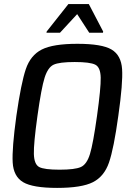

<svg xmlns="http://www.w3.org/2000/svg" viewBox="-20 -910 657 938"><path d="M38 0ZM60 -344Q83 -504 106 -572Q129 -640 184 -668Q239 -696 358 -696Q478 -696 525 -668Q572 -640 576.5 -572Q581 -504 558 -344Q536 -184 512.5 -116Q489 -48 434 -20Q379 8 259 8Q140 8 93 -20Q46 -48 42 -116Q38 -184 60 -344ZM454 -344Q473 -480 472 -530.5Q471 -581 445.5 -594Q420 -607 345 -607Q270 -607 242 -594Q214 -581 198 -530.5Q182 -480 163 -344Q144 -208 145.5 -157.5Q147 -107 171.5 -94Q196 -81 271 -81Q346 -81 375 -94Q404 -107 419.5 -157.5Q435 -208 454 -344ZM207 -750 208 -756 314 -890H414L484 -756L483 -750H416L357 -841L273 -750Z"/></svg>

Font: Assailand Medium
Style: Italic
Weight: 500
Italic angle: -8°
Designer: Hector Gatti with collaboration of the Omnibus-Type team
Foundry: Omnibus-Type
Version: Version 0.072;October 19, 2019;FontCreator 12.0.0.2547 64-bi